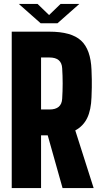

<svg xmlns="http://www.w3.org/2000/svg" viewBox="-20 -962 519 982"><path d="M40 0V-800H233Q345 -800 394.5 -754.5Q444 -709 448 -605Q449 -577 449.5 -556Q450 -535 449.5 -514Q449 -493 448 -465Q446 -400 426 -358.5Q406 -317 365 -295L459 0H300L224 -270H190V0ZM190 -402H233Q295 -402 298 -457Q303 -535 298 -613Q295 -668 233 -668H190ZM76 -942H172L231 -885L290 -942H386L274 -843H188Z"/></svg>

Font: Big Shoulders Display Black
Style: Regular
Weight: 900
Designer: Patric King
Foundry: XO Type Co
Version: Version 1.000; ttfautohint (v1.8.2)